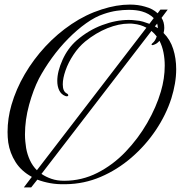

<svg xmlns="http://www.w3.org/2000/svg" viewBox="-20 -732 789 838"><path d="M84 86 119 40Q73 15 48 -24.5Q23 -64 16 -110Q13 -133 13 -156Q13 -215 30 -274Q50 -343 88 -408Q126 -473 178 -529Q230 -585 292.5 -627Q355 -669 424 -691Q489 -712 547 -712Q583 -712 613 -703Q647 -694 668 -674L680 -690H712L685 -654Q697 -636 697 -610Q697 -600 694 -588Q723 -559 736 -518Q749 -477 749 -430Q749 -399 743.5 -367Q738 -335 728 -303Q705 -231 660 -164Q615 -97 553.5 -44Q492 9 419.5 40Q347 71 267 72Q230 73 199.5 67.5Q169 62 143 52L116 86ZM141 11 619 -611Q594 -625 563 -628Q558 -629 553 -629Q548 -629 543 -629Q499 -629 449 -609Q399 -589 352 -551Q323 -527 300.5 -493Q278 -459 266 -424.5Q254 -390 254 -364Q254 -334 270 -325Q278 -321 278 -316Q278 -313 274 -312Q270 -311 265 -313Q247 -320 238.5 -337.5Q230 -355 230 -379Q230 -420 253 -471Q276 -522 315 -556Q366 -600 426 -622.5Q486 -645 542 -645Q550 -645 557.5 -644.5Q565 -644 572 -643Q589 -642 604 -637.5Q619 -633 632 -628L651 -653Q631 -673 600 -682Q576 -689 542 -689Q517 -689 489.5 -685Q462 -681 433 -671Q396 -659 356 -630.5Q316 -602 277.5 -563Q239 -524 206.5 -479Q174 -434 150 -389Q125 -340 107 -274.5Q89 -209 89 -145Q89 -129 90.5 -114.5Q92 -100 94 -86Q99 -58 110.5 -33Q122 -8 141 11ZM669 -609Q669 -614 668 -619.5Q667 -625 666 -629L656 -617ZM260 57Q337 57 405 22.5Q473 -12 528 -69.5Q583 -127 622.5 -195.5Q662 -264 682 -332Q699 -389 699 -446Q699 -475 693.5 -503Q688 -531 676 -554Q666 -542 655 -538Q648 -535 645 -535Q641 -535 641.5 -538Q642 -541 646 -544Q658 -554 664 -573Q655 -585 641 -597L161 27Q180 40 204.5 48.5Q229 57 260 57Z"/></svg>

Font: MonteCarlo
Style: Regular
Weight: 400
Designer: Robert E. Leuschke
Foundry: Robert E. Leuschke
Version: Version 1.010; ttfautohint (v1.8.3)